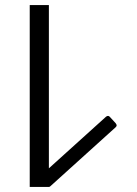

<svg xmlns="http://www.w3.org/2000/svg" viewBox="-20 -729 544 762"><path d="M98 -709H174V-61L401 -266Q405 -269 409 -269Q413 -269 417 -264L439 -240Q443 -235 443 -231Q443 -228 439 -224L180 10Q177 13 174 13H98Z"/></svg>

Font: Cardo
Style: Regular
Weight: 400
Designer: David J. Perry
Foundry: David J. Perry
Version: Version 1.0451